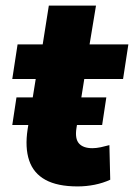

<svg xmlns="http://www.w3.org/2000/svg" viewBox="-20 -657 480 688"><path d="M258 11Q186 11 143 -12.5Q100 -36 84.5 -82Q69 -128 79 -194L108 -374H24L43 -498H133L155 -637H324L301 -498H440L421 -374H282L254 -198Q248 -160 263 -143Q278 -126 311 -126Q325 -126 341.5 -129.5Q358 -133 372 -137L375 -13Q349 -1 319 5Q289 11 258 11ZM24 -209 39 -308H361L346 -209Z"/></svg>

Font: Nunito Sans 10pt SemiCondensed Black
Style: Italic
Weight: 900
Width: 4
Italic angle: -9°
Designer: Vernon Adams
Foundry: Vernon Adams
Version: Version 3.101;gftools[0.9.27]